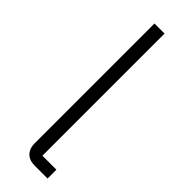

<svg xmlns="http://www.w3.org/2000/svg" viewBox="-251 -753 767 767"><g transform="rotate(45 132.0 -370.0)"><path d="M229 0H156Q126 0 109.5 -17Q93 -34 93 -62V-740H150V-50H229Z"/></g></svg>

Font: IBM Plex Sans Light
Style: Regular
Weight: 300
Designer: Mike Abbink, Paul van der Laan, Pieter van Rosmalen
Foundry: Bold Monday
Version: Version 3.0